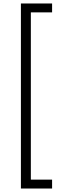

<svg xmlns="http://www.w3.org/2000/svg" viewBox="-20 -885 351 1102"><path d="M100 197V-865H279V-814H157V146H279V197Z"/></svg>

Font: Yaldevi ExtraLight Light
Style: Regular
Weight: 300
Version: Version 1.100